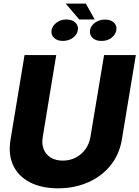

<svg xmlns="http://www.w3.org/2000/svg" viewBox="-20 -1032 771 1062"><path d="M555.7 -727.5H731.4L653.8 -258.8Q640.1 -177.2 591.3 -116.9Q542.5 -56.6 467.8 -23.7Q393.1 9.3 300.8 9.8Q209 9.3 145.3 -23.7Q81.5 -56.6 53.2 -116.9Q24.9 -177.2 38.1 -258.8L115.7 -727.5H291L216.3 -273.4Q210 -235.8 221.7 -206.5Q233.4 -177.2 260.7 -160.4Q288.1 -143.6 327.1 -143.6Q366.7 -143.6 398.9 -160.4Q431.2 -177.2 452.4 -206.5Q473.6 -235.8 480 -273.4ZM454.6 -1012.2 503.9 -924.3H418.5L343.3 -1012.2ZM265.1 -865.2Q270 -889.6 293 -907Q315.9 -924.3 346.2 -924.3Q379.4 -924.3 397 -907Q414.6 -889.6 410.6 -865.2Q406.2 -839.4 382.8 -822.5Q359.4 -805.7 327.1 -805.7Q296.4 -805.7 278.8 -822.8Q261.2 -839.8 265.1 -865.2ZM478 -865.2Q482.4 -890.1 506.1 -907Q529.8 -923.8 560.1 -923.8Q593.3 -923.8 610.4 -906.7Q627.4 -889.6 623.5 -865.2Q619.6 -840.8 596.9 -823Q574.2 -805.2 540.5 -805.7Q510.3 -805.2 492.2 -822.3Q474.1 -839.4 478 -865.2Z"/></svg>

Font: Inter Tight ExtraBold
Style: Italic
Weight: 800
Italic angle: -9.39999°
Designer: Rasmus Andersson
Foundry: rsms
Version: Version 3.004